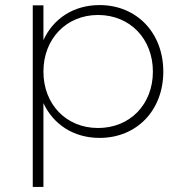

<svg xmlns="http://www.w3.org/2000/svg" viewBox="-20 -542 711 756"><path d="M372 -522C270 -522 190 -469 151 -384V-521H109V194H151V-136C190 -52 270 1 372 1C519 1 623 -108 623 -260C623 -413 518 -522 372 -522ZM366 -38C241 -38 151 -131 151 -260C151 -389 241 -483 366 -483C492 -483 582 -389 582 -260C582 -131 492 -38 366 -38Z"/></svg>

Font: Montserrat arm ExtraLight
Style: Regular
Weight: 275
Designer: Julieta Ulanovsky
Foundry: Julieta Ulanovsky
Version: Version 6.000;PS 006.000;hotconv 1.0.88;makeotf.lib2.5.64775